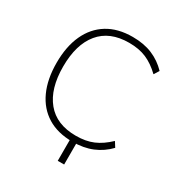

<svg xmlns="http://www.w3.org/2000/svg" viewBox="-197 -854 1079 1144"><g transform="rotate(30 342.0 -281.5)"><path d="M366 150V-13H410V150ZM385 8Q283 8 212.5 -35.5Q142 -79 105 -160Q68 -241 68 -353Q68 -465 105 -545.5Q142 -626 212.5 -669.5Q283 -713 385 -713Q462 -713 520.5 -688.5Q579 -664 624 -617L602 -582Q553 -629 502.5 -650.5Q452 -672 384 -672Q251 -672 182 -588.5Q113 -505 113 -353Q113 -201 182 -117Q251 -33 384 -33Q452 -33 502.5 -54.5Q553 -76 602 -123L624 -88Q579 -41 520 -16.5Q461 8 385 8Z"/></g></svg>

Font: Mulish ExtraLight
Style: Regular
Weight: 200
Designer: Vernon Adams
Foundry: Vernon Adams
Version: Version 3.603